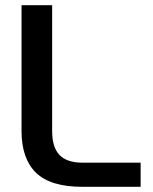

<svg xmlns="http://www.w3.org/2000/svg" viewBox="-20 -720 591 740"><path d="M63 -215V-700H181V-215Q181 -152 209.5 -122.5Q238 -93 298 -93H522V0H298Q174 0 118.5 -54.5Q63 -109 63 -215Z"/></svg>

Font: KoHo SemiBold
Style: Regular
Weight: 600
Designer: Cadson Demak & Katatrad Team
Foundry: Cadson Demak Co.,Ltd.
Version: Version 1.000; ttfautohint (v1.6)